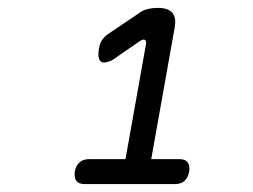

<svg xmlns="http://www.w3.org/2000/svg" viewBox="-20 -905 640 485"><path d="M194 -440Q179 -440 173 -448Q167 -456 169 -472Q172 -487 181 -495Q190 -503 205 -503H297L348 -789Q350 -797 348.5 -801Q347 -805 343 -805Q340 -805 337 -803.5Q334 -802 330 -799L275 -761Q265 -753 256.5 -750Q248 -747 243 -747Q234 -747 230.5 -755.5Q227 -764 230 -782Q232 -795 237.5 -803.5Q243 -812 253 -819L327 -869Q340 -879 352.5 -882Q365 -885 379 -885Q405 -885 415.5 -872.5Q426 -860 421 -834L362 -503H433Q448 -503 454 -495Q460 -487 458 -472Q455 -456 446 -448Q437 -440 422 -440Z"/></svg>

Font: Maple Mono NL Light
Style: Italic
Weight: 300
Italic angle: -10°
Monospace: yes
Designer: subframe7536
Version: Version 7.000